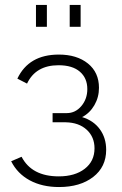

<svg xmlns="http://www.w3.org/2000/svg" viewBox="-20 -748 490 774"><path d="M125 -640V-728H169V-640ZM261 -640V-728H305V-640ZM218 6Q150 6 100 -21Q50 -48 25 -98L67 -116Q108 -37 217 -37Q282 -37 321.5 -67.5Q361 -98 361 -150Q361 -196 329.5 -225Q298 -254 245 -255H192V-292H249Q284 -292 308 -320.5Q332 -349 332 -389Q332 -433 302 -459Q272 -485 216 -485Q124 -485 89 -411L50 -431Q96 -528 217 -528Q290 -528 334.5 -492Q379 -456 379 -394Q379 -356 360.5 -324Q342 -292 311 -276Q357 -262 382.5 -227Q408 -192 408 -144Q408 -75 355.5 -34.5Q303 6 218 6Z"/></svg>

Font: Raleway-v4020 Light
Style: Regular
Weight: 300
Designer: Matt McInerney, Pablo Impallari, Rodrigo Fuenzalida
Foundry: Matt McInerney, Pablo Impallari, Rodrigo Fuenzalida
Version: Version 4.020;PS 004.020;hotconv 1.0.88;makeotf.lib2.5.64775